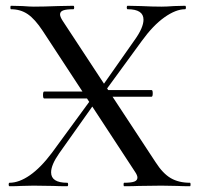

<svg xmlns="http://www.w3.org/2000/svg" viewBox="-20 -645 690 665"><path d="M509 -322Q509 -310 505 -310H316V-333H505Q509 -333 509 -322ZM129 -316Q129 -328 133 -328H316V-304H133Q129 -304 129 -316ZM410 -12Q434 -12 445 -16Q456 -20 456 -30Q456 -38 447 -51L128 -538Q101 -579 76 -596Q51 -613 18 -613Q16 -613 16 -619Q16 -625 18 -625L58 -624Q84 -622 97 -622Q131 -622 181 -624L234 -625Q237 -625 237 -619Q237 -613 234 -613Q210 -613 199 -609Q188 -605 188 -595Q188 -587 197 -573L519 -83Q544 -44 571.5 -28Q599 -12 638 -12Q640 -12 640 -6Q640 0 638 0Q611 0 595 -1L539 -2L461 -1Q442 0 410 0Q408 0 408 -6Q408 -12 410 -12ZM13 -12Q46 -12 83.5 -38Q121 -64 160 -116L302 -310L316 -299L185 -114Q157 -74 157 -48Q157 -12 213 -12Q216 -12 216 -6Q216 0 213 0Q182 0 166 -1L96 -2L52 -1Q40 0 13 0Q10 0 10 -6Q10 -12 13 -12ZM319 -325 446 -506Q477 -549 477 -577Q477 -613 422 -613Q419 -613 419 -619Q419 -625 422 -625L468 -624Q508 -622 539 -622Q557 -622 583 -624L621 -625Q624 -625 624 -619Q624 -613 621 -613Q589 -613 549.5 -585Q510 -557 471 -503L333 -314Z"/></svg>

Font: Cormorant SC Medium
Style: Regular
Weight: 500
Designer: Christian Thalmann (Catharsis Fonts)
Foundry: Catharsis Fonts
Version: Version 4.000